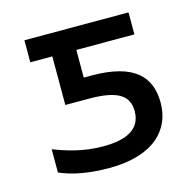

<svg xmlns="http://www.w3.org/2000/svg" viewBox="-86 -627 735 725"><g transform="rotate(-15 281.5 -264.5)"><path d="M255 10C433 10 506 -76 506 -178C506 -279 449 -345 279 -345H250V-453H477V-539H70V-453H156V-263H247C358 -263 403 -236 403 -173C403 -104 348 -75 255 -75C175 -75 112 -96 63 -115V-24C108 -4 171 10 255 10Z"/></g></svg>

Font: Noto Sans Mono SemiCondensed Medium
Style: Regular
Weight: 500
Width: 4
Designer: Monotype Design Team
Foundry: Monotype Imaging Inc.
Version: Version 2.014